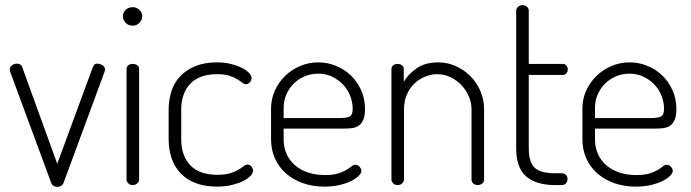

<svg xmlns="http://www.w3.org/2000/svg" viewBox="-20 -721 2692 748"><path d="M22 -435Q21 -437 19.5 -442Q18 -447 18 -450Q18 -460 26.5 -466.5Q35 -473 46 -473Q52 -473 58 -470Q64 -467 66 -461L203 -83L340 -455Q343 -463 346.5 -468Q350 -473 360 -473Q369 -473 379 -467Q389 -461 389 -451Q389 -446 387.5 -442Q386 -438 385 -435L227 -7Q220 7 203 7Q186 7 180 -7Z M497 -472Q508 -472 515 -466.5Q522 -461 522 -452V-22Q522 -14 515 -7Q508 0 497 0Q486 0 479.5 -7Q473 -14 473 -22V-452Q473 -461 479.5 -466.5Q486 -472 497 -472ZM497 -693Q512 -693 523 -682.5Q534 -672 534 -658Q534 -643 523 -632Q512 -621 497 -621Q480 -621 469.5 -632Q459 -643 459 -658Q459 -672 469.5 -682.5Q480 -693 497 -693Z M825 6Q777 6 741.5 -8Q706 -22 683 -46.5Q660 -71 648.5 -105Q637 -139 637 -179V-293Q637 -332 648 -366Q659 -400 682.5 -424.5Q706 -449 741.5 -463.5Q777 -478 825 -478Q856 -478 881 -471.5Q906 -465 923.5 -456Q941 -447 950.5 -436.5Q960 -426 960 -417Q960 -408 953.5 -400.5Q947 -393 937 -393Q931 -393 923.5 -399Q916 -405 904 -412.5Q892 -420 873 -426Q854 -432 826 -432Q757 -432 721.5 -395Q686 -358 686 -293V-179Q686 -114 721.5 -77Q757 -40 827 -40Q857 -40 876.5 -46Q896 -52 908.5 -59.5Q921 -67 929 -73.5Q937 -80 944 -80Q953 -80 959.5 -72Q966 -64 966 -56Q966 -47 956 -36Q946 -25 928 -16Q910 -7 884 -0.5Q858 6 825 6Z M1220 -478Q1256 -478 1289 -464.5Q1322 -451 1347 -427Q1372 -403 1387 -369.5Q1402 -336 1402 -297Q1402 -269 1395 -253.5Q1388 -238 1376 -230.5Q1364 -223 1348.5 -221.5Q1333 -220 1317 -220H1085V-178Q1085 -146 1097 -120Q1109 -94 1130.5 -76Q1152 -58 1181.5 -48.5Q1211 -39 1246 -39Q1277 -39 1296.5 -45Q1316 -51 1328.5 -58.5Q1341 -66 1349 -72.5Q1357 -79 1365 -79Q1374 -79 1381 -71Q1388 -63 1388 -55Q1388 -47 1378 -36.5Q1368 -26 1349.5 -16.5Q1331 -7 1304 -0.5Q1277 6 1244 6Q1198 6 1160 -7.5Q1122 -21 1094.5 -45Q1067 -69 1051.5 -103Q1036 -137 1036 -179V-298Q1036 -335 1050.5 -367.5Q1065 -400 1090 -424.5Q1115 -449 1148.5 -463.5Q1182 -478 1220 -478ZM1298 -261Q1332 -261 1343 -267.5Q1354 -274 1354 -297Q1354 -322 1344.5 -347Q1335 -372 1317 -391Q1299 -410 1274.5 -422Q1250 -434 1220 -434Q1191 -434 1166.5 -423.5Q1142 -413 1124 -395Q1106 -377 1095.5 -353Q1085 -329 1085 -302V-261Z M1554 -22Q1554 -14 1547 -7Q1540 0 1529 0Q1518 0 1511.5 -7Q1505 -14 1505 -22V-452Q1505 -461 1511.5 -466.5Q1518 -472 1529 -472Q1539 -472 1546 -466.5Q1553 -461 1553 -452V-402Q1569 -431 1602.5 -454.5Q1636 -478 1687 -478Q1723 -478 1755.5 -463.5Q1788 -449 1812.5 -424.5Q1837 -400 1851.5 -366.5Q1866 -333 1866 -295V-22Q1866 -11 1858 -5.5Q1850 0 1841 0Q1832 0 1824.5 -5.5Q1817 -11 1817 -22V-295Q1817 -321 1806.5 -345.5Q1796 -370 1777.5 -389.5Q1759 -409 1734.5 -420.5Q1710 -432 1683 -432Q1659 -432 1636 -422.5Q1613 -413 1594.5 -395.5Q1576 -378 1565 -352.5Q1554 -327 1554 -295Z M2040 -143Q2040 -89 2063 -67.5Q2086 -46 2143 -46H2168Q2179 -46 2185 -39.5Q2191 -33 2191 -23Q2191 -14 2185 -7Q2179 0 2168 0H2143Q2068 0 2029.5 -34Q1991 -68 1991 -143V-680Q1991 -689 1999 -695Q2007 -701 2015 -701Q2025 -701 2032.5 -695Q2040 -689 2040 -680V-472H2173Q2181 -472 2186.5 -465.5Q2192 -459 2192 -450Q2192 -442 2186.5 -435.5Q2181 -429 2173 -429H2040Z M2433 -478Q2469 -478 2502 -464.5Q2535 -451 2560 -427Q2585 -403 2600 -369.5Q2615 -336 2615 -297Q2615 -269 2608 -253.5Q2601 -238 2589 -230.5Q2577 -223 2561.5 -221.5Q2546 -220 2530 -220H2298V-178Q2298 -146 2310 -120Q2322 -94 2343.5 -76Q2365 -58 2394.5 -48.5Q2424 -39 2459 -39Q2490 -39 2509.5 -45Q2529 -51 2541.5 -58.5Q2554 -66 2562 -72.5Q2570 -79 2578 -79Q2587 -79 2594 -71Q2601 -63 2601 -55Q2601 -47 2591 -36.5Q2581 -26 2562.5 -16.5Q2544 -7 2517 -0.5Q2490 6 2457 6Q2411 6 2373 -7.5Q2335 -21 2307.5 -45Q2280 -69 2264.5 -103Q2249 -137 2249 -179V-298Q2249 -335 2263.5 -367.5Q2278 -400 2303 -424.5Q2328 -449 2361.5 -463.5Q2395 -478 2433 -478ZM2511 -261Q2545 -261 2556 -267.5Q2567 -274 2567 -297Q2567 -322 2557.5 -347Q2548 -372 2530 -391Q2512 -410 2487.5 -422Q2463 -434 2433 -434Q2404 -434 2379.5 -423.5Q2355 -413 2337 -395Q2319 -377 2308.5 -353Q2298 -329 2298 -302V-261Z"/></svg>

Font: AkaAcidDosis
Style: Light
Weight: 300
Designer: Edgar Tolentino, Pablo Impallari, Igino Marini, Aka-Acid
Foundry: Edgar Tolentino, Pablo Impallari, Igino Marini, Aka-Acid
Version: Version 1.007